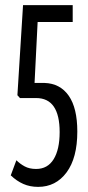

<svg xmlns="http://www.w3.org/2000/svg" viewBox="-20 -720 343 750"><path d="M22 -35 44 -94Q58 -80 76.5 -70Q95 -60 121 -60Q166 -60 189.5 -98Q213 -136 213 -204Q213 -337 121 -337H58L48 -348L70 -700H264V-634H127L115 -396H154Q215 -394 248.5 -346Q282 -298 282 -206Q282 -103 240 -46.5Q198 10 129 10Q97 10 71 -1.5Q45 -13 22 -35Z"/></svg>

Font: Georama ExtraCondensed
Style: Regular
Weight: 400
Width: 2
Designer: Jean-Baptiste Levee
Foundry: Production Type
Version: Version 1.000